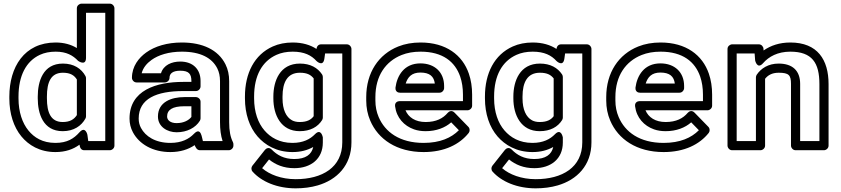

<svg xmlns="http://www.w3.org/2000/svg" viewBox="-20 -795 4591 1048"><path d="M413.5 -72.6C383.4 -38.7 346.8 -15 282.6 -15C212.2 -15 166.5 -44.3 135.3 -82.4C102.1 -122.8 81 -183.5 81 -258V-268C81 -381.6 122.6 -461.1 197.9 -495.8C222.4 -507.1 250.8 -513 283.7 -513C342.8 -513 378.2 -492.6 406.3 -462.8C406.3 -462.8 449.5 -431.5 449.5 -480V-725H554.6V-25H461.7L457 -59.4C457 -59.4 446.3 -109.5 413.5 -72.6ZM439.9 25H579.6C590.3 25 604.6 15.1 604.6 0V-750C604.6 -760.7 594.7 -775 579.6 -775H424.5C413.8 -775 399.5 -765.1 399.5 -750V-532.7C369 -551.3 330.6 -563 283.7 -563C111.6 -563 31 -427.7 31 -268V-258C31 -174.3 54.5 -101.9 96.6 -50.6C135.7 -3 196.6 35 282.6 35C337.7 35 379.6 19.8 413.9 -5.3C416.2 11.3 422.4 25 439.9 25ZM446.4 -380C424.4 -420.1 383.8 -448 323.3 -448C214 -448 186.1 -349.7 186.1 -268V-258C186.1 -176.5 214 -79 322.2 -79C382.9 -79 424.4 -108 446.4 -148C448.4 -151.6 449.5 -155.9 449.5 -160V-368C449.5 -372.2 448.4 -376.5 446.4 -380ZM399.5 -361.2V-166.8C385.2 -144.7 363.6 -129 322.2 -129C257.5 -129 236.1 -180.4 236.1 -258V-268C236.1 -345.9 257.5 -398 323.3 -398C364.9 -398 385.5 -383.3 399.5 -361.2Z M1180.9 -128C1180.9 -89.1 1185.2 -54.7 1195 -25H1087.5C1082.1 -39.6 1078.7 -106.3 1038.3 -64.3C1011.5 -36.5 971.7 -15 910 -15C828 -15 774 -50.6 749.5 -96.7C741.1 -112.4 737 -129.1 737 -148C737 -256.5 834.2 -298 980.4 -298H1049.7C1064.8 -298 1074.7 -312.3 1074.7 -323V-353C1074.7 -416.7 1033.6 -459 963.9 -459C917.3 -459 872.3 -440.2 858.7 -395H753.2C760.8 -425.3 781.6 -449.5 806.9 -467.7C844 -494.5 900.8 -513 972.7 -513C1075.2 -513 1137.4 -478.6 1166 -421.8C1175.7 -402.4 1180.9 -379.5 1180.9 -352ZM1071.7 25H1229C1239.7 25 1254 15.1 1254 0V-8C1254 -11.6 1253.1 -15.7 1251.4 -19.2C1237.4 -47.1 1230.9 -81 1230.9 -128V-352C1230.9 -385.8 1224.4 -416.9 1210.6 -444.2C1171 -523.1 1085.8 -563 972.7 -563C892.5 -563 825.3 -542.6 777.7 -508.3C738.3 -479.9 700.2 -433.8 700.2 -370C700.2 -359.3 710.1 -345 725.2 -345H880.3C891 -345 905.3 -354.9 905.3 -370C905.3 -392.9 921.7 -409 963.9 -409C1010.3 -409 1024.7 -391.8 1024.7 -353V-348H980.4C832.4 -348 687 -302.2 687 -148C687 -121.5 693.1 -96.2 705.3 -73.3C739.7 -8.5 813.2 35 910 35C964.7 35 1008.6 20.3 1042.5 -2.8C1047.5 9.2 1054.6 25 1071.7 25ZM842.1 -159C842.1 -102.9 893.4 -73 944.1 -73C1001.2 -73 1047.9 -98.1 1071 -136C1073.4 -139.9 1074.7 -145.5 1074.7 -149V-240C1074.7 -255.1 1060.4 -265 1049.7 -265H985.9C916.9 -265 842.1 -239.3 842.1 -159ZM892.1 -159C892.1 -195.8 921.7 -215 985.9 -215H1024.7V-156.7C1010.9 -138.9 983.3 -123 944.1 -123C908.6 -123 892.1 -140.3 892.1 -159Z M1593.9 183C1515.4 183 1450.2 157.4 1410.7 123L1448.4 75.5C1483.4 103.6 1527.9 123 1586.2 123C1677.1 123 1742.1 72 1742.1 -17V-45C1742.1 -45 1733.1 -97.3 1699.2 -62.4C1672.4 -34.9 1634.3 -15 1576.3 -15C1505.1 -15 1456.4 -45 1423.6 -82.9C1388.9 -122.9 1367 -182.9 1367 -258V-268C1367 -382.7 1411.1 -460.7 1489.2 -495.7C1514.5 -507.1 1543.7 -513 1577.4 -513C1641.7 -513 1679.7 -492.8 1707.3 -462.2C1707.3 -462.2 1744 -426.3 1750.7 -475.7L1754.4 -503H1848.3V-18C1848.3 118.7 1739 183 1593.9 183ZM1707.3 -527.9C1674.6 -549.6 1630.9 -563 1577.4 -563C1537.8 -563 1501.3 -555.9 1468.7 -541.3C1368.6 -496.4 1317 -395.5 1317 -268V-258C1317 -173.4 1341.6 -101 1385.8 -50.1C1426.5 -3.2 1489.7 35 1576.3 35C1621.1 35 1657.5 25.3 1689.7 7.4C1680.7 48.1 1649 73 1586.2 73C1529.4 73 1492.1 50.9 1463.2 21.5C1447.8 5.7 1432.1 15.5 1425.8 23.5L1357.6 109.5C1350.8 118 1350.2 132.3 1358.5 141.6C1407.9 197.1 1493.4 233 1593.9 233C1637 233 1677.1 227.8 1714.2 217C1818.2 186.8 1898.3 108.3 1898.3 -18V-528C1898.3 -538.7 1888.4 -553 1873.3 -553H1732.5C1718 -553 1709.2 -542.1 1707.3 -527.9ZM1615.9 -79C1673.5 -79 1714.9 -102.2 1738.3 -139.8C1740.8 -143.8 1742.1 -149.4 1742.1 -153V-375C1742.1 -380 1740.1 -385.6 1737.9 -388.9C1713.8 -424.8 1674.4 -448 1617 -448C1507.8 -448 1472.1 -353.4 1472.1 -268V-258C1472.1 -167.7 1513 -79 1615.9 -79ZM1692.1 -366.9V-160.7C1678.3 -142.3 1656.9 -129 1615.9 -129C1598.6 -129 1585.1 -132.3 1574.3 -138.1C1541.2 -155.7 1522.1 -197.5 1522.1 -258V-268C1522.1 -345.2 1548.3 -398 1617 -398C1657.1 -398 1677 -386 1692.1 -366.9Z M2484.7 -84.2C2443.5 -42.7 2382.1 -15 2292.2 -15C2161.3 -15 2081.6 -74.5 2046.8 -156.3C2035 -184.1 2029 -213.8 2029 -246V-265C2029 -381.6 2085.2 -460 2172.2 -494.8C2202.2 -506.8 2236.5 -513 2275.7 -513C2397 -513 2464.1 -457.6 2491.9 -376.9C2501.8 -347.9 2507 -315 2507 -278V-243H2161.3C2151.1 -243 2133.7 -236.8 2136.5 -214.9C2144.4 -152.3 2185.3 -108.1 2239.9 -88.9C2259.2 -82.1 2280.4 -79 2303.2 -79C2362.1 -79 2409.7 -98.1 2442.8 -127.2ZM2193.4 -193H2532C2542.7 -193 2557 -202.9 2557 -218V-278C2557 -319.7 2551.2 -358.1 2539.1 -393.1C2504.3 -494.4 2414.7 -563 2275.7 -563C2231.3 -563 2190.4 -555.9 2153.7 -541.2C2047.2 -498.7 1979 -399.4 1979 -265V-246C1979 -207.5 1986.2 -170.9 2000.8 -136.7C2044 -35.3 2144.7 35 2292.2 35C2405.9 35 2488.4 -6.6 2538.4 -69.4C2545.1 -77.9 2545.9 -93 2536.7 -102.4L2460.8 -180.4C2446.2 -195.4 2430.6 -187.2 2423.8 -179.1C2398.6 -149.3 2361.3 -129 2303.2 -129C2247 -129 2209.4 -154.4 2193.4 -193ZM2404.1 -326C2404.1 -399.9 2353.3 -449 2274.6 -449C2186.3 -449 2147.3 -382.5 2138.7 -317.3C2137.4 -307.3 2141.1 -289 2163.5 -289H2379.1C2394.2 -289 2404.1 -303.3 2404.1 -314ZM2353.4 -339H2194.4C2205.8 -374.8 2227.6 -399 2274.6 -399C2325.9 -399 2348.6 -377.4 2353.4 -339Z M2903.9 183C2825.4 183 2760.2 157.4 2720.7 123L2758.4 75.5C2793.4 103.6 2837.9 123 2896.2 123C2987.1 123 3052.1 72 3052.1 -17V-45C3052.1 -45 3043.1 -97.3 3009.2 -62.4C2982.4 -34.9 2944.3 -15 2886.3 -15C2815.1 -15 2766.4 -45 2733.6 -82.9C2698.9 -122.9 2677 -182.9 2677 -258V-268C2677 -382.7 2721.1 -460.7 2799.2 -495.7C2824.5 -507.1 2853.7 -513 2887.4 -513C2951.7 -513 2989.7 -492.8 3017.3 -462.2C3017.3 -462.2 3054 -426.3 3060.7 -475.7L3064.4 -503H3158.3V-18C3158.3 118.7 3049 183 2903.9 183ZM3017.3 -527.9C2984.6 -549.6 2940.9 -563 2887.4 -563C2847.8 -563 2811.3 -555.9 2778.7 -541.3C2678.6 -496.4 2627 -395.5 2627 -268V-258C2627 -173.4 2651.6 -101 2695.8 -50.1C2736.5 -3.2 2799.7 35 2886.3 35C2931.1 35 2967.5 25.3 2999.7 7.4C2990.7 48.1 2959 73 2896.2 73C2839.4 73 2802.1 50.9 2773.2 21.5C2757.8 5.7 2742.1 15.5 2735.8 23.5L2667.6 109.5C2660.8 118 2660.2 132.3 2668.5 141.6C2717.9 197.1 2803.4 233 2903.9 233C2947 233 2987.1 227.8 3024.2 217C3128.2 186.8 3208.3 108.3 3208.3 -18V-528C3208.3 -538.7 3198.4 -553 3183.3 -553H3042.5C3028 -553 3019.2 -542.1 3017.3 -527.9ZM2925.9 -79C2983.5 -79 3024.9 -102.2 3048.3 -139.8C3050.8 -143.8 3052.1 -149.4 3052.1 -153V-375C3052.1 -380 3050.1 -385.6 3047.9 -388.9C3023.8 -424.8 2984.4 -448 2927 -448C2817.8 -448 2782.1 -353.4 2782.1 -268V-258C2782.1 -167.7 2823 -79 2925.9 -79ZM3002.1 -366.9V-160.7C2988.3 -142.3 2966.9 -129 2925.9 -129C2908.6 -129 2895.1 -132.3 2884.3 -138.1C2851.2 -155.7 2832.1 -197.5 2832.1 -258V-268C2832.1 -345.2 2858.3 -398 2927 -398C2967.1 -398 2987 -386 3002.1 -366.9Z M3794.7 -84.2C3753.5 -42.7 3692.1 -15 3602.2 -15C3471.3 -15 3391.6 -74.5 3356.8 -156.3C3345 -184.1 3339 -213.8 3339 -246V-265C3339 -381.6 3395.2 -460 3482.2 -494.8C3512.2 -506.8 3546.5 -513 3585.7 -513C3707 -513 3774.1 -457.6 3801.9 -376.9C3811.8 -347.9 3817 -315 3817 -278V-243H3471.3C3461.1 -243 3443.7 -236.8 3446.5 -214.9C3454.4 -152.3 3495.3 -108.1 3549.9 -88.9C3569.2 -82.1 3590.4 -79 3613.2 -79C3672.1 -79 3719.7 -98.1 3752.8 -127.2ZM3503.4 -193H3842C3852.7 -193 3867 -202.9 3867 -218V-278C3867 -319.7 3861.2 -358.1 3849.1 -393.1C3814.3 -494.4 3724.7 -563 3585.7 -563C3541.3 -563 3500.4 -555.9 3463.7 -541.2C3357.2 -498.7 3289 -399.4 3289 -265V-246C3289 -207.5 3296.2 -170.9 3310.8 -136.7C3354 -35.3 3454.7 35 3602.2 35C3715.9 35 3798.4 -6.6 3848.4 -69.4C3855.1 -77.9 3855.9 -93 3846.7 -102.4L3770.8 -180.4C3756.2 -195.4 3740.6 -187.2 3733.8 -179.1C3708.6 -149.3 3671.3 -129 3613.2 -129C3557 -129 3519.4 -154.4 3503.4 -193ZM3714.1 -326C3714.1 -399.9 3663.3 -449 3584.6 -449C3496.3 -449 3457.3 -382.5 3448.7 -317.3C3447.4 -307.3 3451.1 -289 3473.5 -289H3689.1C3704.2 -289 3714.1 -303.3 3714.1 -314ZM3663.4 -339H3504.4C3515.8 -374.8 3537.6 -399 3584.6 -399C3635.9 -399 3658.6 -377.4 3663.4 -339Z M4230.1 -448C4173.5 -448 4133.4 -421.4 4110.3 -386.9C4107.6 -382.8 4106.1 -377 4106.1 -373V-25H4001V-503H4099L4101.8 -465.2C4101.8 -465.2 4112.9 -413.2 4145.5 -450.6C4176.5 -486 4224.9 -513 4293.9 -513C4412.5 -513 4452.6 -452.1 4452.6 -336V-25H4347.5V-337C4347.5 -409.6 4305.4 -448 4230.1 -448ZM4230.1 -398C4285.7 -398 4297.5 -385 4297.5 -337V0C4297.5 10.7 4307.4 25 4322.5 25H4477.6C4488.3 25 4502.6 15.1 4502.6 0V-336C4502.6 -468.4 4442.7 -563 4293.9 -563C4235 -563 4186.9 -546.6 4148 -519.5L4147.2 -529.8C4146.4 -541 4136.1 -553 4122.3 -553H3976C3965.3 -553 3951 -543.1 3951 -528V0C3951 10.7 3960.9 25 3976 25H4131.1C4141.8 25 4156.1 15.1 4156.1 0V-364.9C4170.6 -383.4 4192.9 -398 4230.1 -398Z"/></svg>

Font: Asimov
Style: WidOu
Weight: 500
Designer: Google
Version: Version 2.000980; 2014